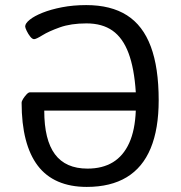

<svg xmlns="http://www.w3.org/2000/svg" viewBox="-20 -726 712 755"><path d="M321 9Q257 9 208.5 -12Q160 -33 128.5 -74.5Q97 -116 81 -178Q65 -240 65 -322Q65 -328 71 -337.5Q77 -347 84.5 -355Q92 -363 98 -363H514Q508 -457 485.5 -517Q463 -577 422.5 -605.5Q382 -634 320 -634Q259 -634 215.5 -618.5Q172 -603 147 -587.5Q122 -572 114 -572Q107 -572 99 -582Q91 -592 85 -604.5Q79 -617 79 -622Q79 -634 97 -648.5Q115 -663 147.5 -676Q180 -689 224 -697.5Q268 -706 319 -706Q416 -706 479 -666Q542 -626 573 -543Q604 -460 604 -332Q604 -219 572.5 -143Q541 -67 478 -29Q415 9 321 9ZM324 -63Q383 -63 424 -88Q465 -113 488 -163.5Q511 -214 514 -291H154Q154 -176 196 -119.5Q238 -63 324 -63Z"/></svg>

Font: Asap
Style: Regular
Weight: 400
Designer: Pablo Cosgaya
Foundry: Omnibus-Type
Version: Version 3.001